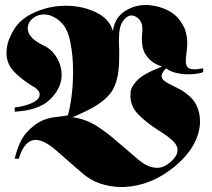

<svg xmlns="http://www.w3.org/2000/svg" viewBox="-20 -738 851 770"><path d="M433 -614Q440 -666 479 -692Q518 -718 565 -718H572Q576 -718 580 -717Q619 -714 654 -696Q689 -678 709 -645Q712 -640 714.5 -635Q717 -630 720 -625Q726 -609 728.5 -594Q731 -579 731 -565Q731 -555 730 -545Q729 -535 728 -526Q727 -517 726 -509Q725 -501 725 -494Q725 -478 732 -469Q739 -460 761 -460Q768 -460 776.5 -461.5Q785 -463 795 -464V-449Q788 -446 780.5 -444.5Q773 -443 766 -442Q758 -441 750.5 -440.5Q743 -440 736 -440Q709 -440 685 -446Q661 -452 646 -464Q636 -454 632 -446.5Q628 -439 628 -433Q628 -425 634.5 -418Q641 -411 652 -405Q663 -399 676.5 -392.5Q690 -386 705 -378Q725 -366 743.5 -349Q762 -332 772 -306Q777 -293 779.5 -280Q782 -267 782 -253V-242Q775 -149 681.5 -71Q588 7 477 12H466Q424 12 383 -1.5Q342 -15 307 -46Q251 -95 204.5 -135.5Q158 -176 123 -177Q102 -177 85 -159.5Q68 -142 55 -101L39 -102Q56 -173 87.5 -207.5Q119 -242 153 -256Q176 -265 198 -268Q220 -271 238 -273Q241 -274 245 -274.5Q249 -275 252 -275Q260 -300 266.5 -348Q273 -396 273 -449V-454Q273 -513 262.5 -567Q252 -621 228 -645Q221 -653 213 -659Q205 -665 197 -669Q187 -675 176.5 -677.5Q166 -680 157 -680Q130 -680 111 -664Q92 -648 91 -626Q91 -621 92 -616Q93 -611 95 -606Q101 -593 114.5 -581Q128 -569 150 -558Q185 -543 206 -509.5Q227 -476 227 -438V-429Q223 -380 179.5 -338Q136 -296 39 -290V-307Q77 -311 108 -325Q139 -339 139 -358Q140 -366 133 -375Q126 -384 110 -393Q67 -419 36.5 -450.5Q6 -482 6 -526Q6 -542 10 -559.5Q14 -577 24 -597Q48 -652 103 -680.5Q158 -709 219 -714Q225 -714 231 -714.5Q237 -715 243 -715Q309 -715 364 -689Q419 -663 433 -613ZM369 -232Q415 -202 455 -166Q499 -128 536.5 -96.5Q574 -65 610 -65Q623 -65 635.5 -70Q648 -75 661 -86Q678 -100 685 -112.5Q692 -125 692 -136Q692 -150 682.5 -162.5Q673 -175 657 -187Q644 -197 628.5 -207Q613 -217 598 -227Q562 -251 532.5 -281.5Q503 -312 503 -356V-359Q503 -361 504 -363V-369Q504 -387 529 -414.5Q554 -442 630 -471Q624 -473 614 -477Q604 -481 594 -488Q577 -499 563 -521Q549 -543 549 -582Q549 -590 549.5 -597.5Q550 -605 551 -613V-620Q552 -645 538.5 -660Q525 -675 508 -676H505Q487 -674 472 -652Q457 -630 457 -582V-566Q458 -553 458 -540V-515Q459 -428 434.5 -382Q410 -336 338 -299Q323 -291 305 -283Q289 -275 270 -268Q324 -261 369 -232Z"/></svg>

Font: Fette UNZ Fraktur
Style: Regular
Weight: 900
Foundry: UNZ1 Extensions by Catfonts.de
Version: Version 0.000 2012 initial release